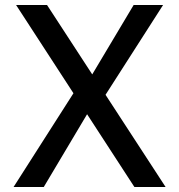

<svg xmlns="http://www.w3.org/2000/svg" viewBox="-20 -743 712 763"><path d="M44 -723H167L638 0H514ZM34 0 285 -393 332 -299 154 0ZM335 -428 511 -723H628L387 -347Z"/></svg>

Font: Josefin Sans Thin
Style: Regular
Weight: 400
Version: Version 2.000